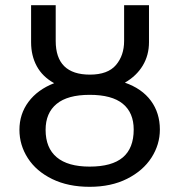

<svg xmlns="http://www.w3.org/2000/svg" viewBox="-20 -709 692 741"><path d="M597 -209Q597 -151 564.5 -100.5Q532 -50 470.5 -19Q409 12 326 12Q243 12 181.5 -18Q120 -48 87.5 -98.5Q55 -149 55 -208Q55 -269 90 -316Q125 -363 189 -388Q144 -413 122 -453.5Q100 -494 100 -546V-689H195V-551Q195 -421 327 -421Q396 -421 427.5 -458Q459 -495 459 -551V-689H555V-546Q555 -496 531 -456Q507 -416 462 -390Q528 -367 562.5 -320Q597 -273 597 -209ZM496 -209Q496 -274 454 -308.5Q412 -343 326 -343Q241 -343 198.5 -308Q156 -273 156 -208Q156 -138 199 -102Q242 -66 326 -66Q412 -66 454 -101.5Q496 -137 496 -209Z"/></svg>

Font: FiraGO
Style: Regular
Weight: 400
Designer: bBox Type
Foundry: bBox Type GmbH
Version: Version 1.001;April 20, 2020;FontCreator 12.0.0.2555 64-bit